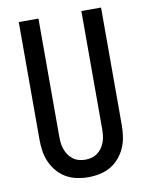

<svg xmlns="http://www.w3.org/2000/svg" viewBox="-84 -796 668 864"><g transform="rotate(-10 250.0 -364.0)"><path d="M250 7Q224 7 197.5 1.5Q171 -4 148.5 -17Q126 -30 108.5 -50.5Q91 -71 80.5 -95Q70 -119 66 -145Q62 -171 62 -197V-735H152V-197Q152 -182 153.5 -167.5Q155 -153 160 -138.5Q165 -124 173.5 -111.5Q182 -99 194 -90Q206 -81 220.5 -77Q235 -73 250 -73Q265 -73 279.5 -77Q294 -81 306 -90Q318 -99 326.5 -111.5Q335 -124 340 -138.5Q345 -153 346.5 -167.5Q348 -182 348 -197V-735H438V-197Q438 -171 434 -145Q430 -119 419.5 -95Q409 -71 391.5 -50.5Q374 -30 351.5 -17Q329 -4 302.5 1.5Q276 7 250 7Z"/></g></svg>

Font: Iosevka Medium
Style: Regular
Weight: 500
Monospace: yes
Designer: Belleve Invis
Foundry: Belleve Invis
Version: Version 32.5.0; ttfautohint (v1.8.4)